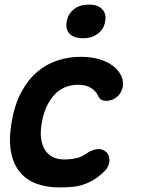

<svg xmlns="http://www.w3.org/2000/svg" viewBox="-20 -808 640 838"><path d="M31 -277Q44 -352 73 -406Q102 -460 142 -494Q182 -528 230.5 -544Q279 -560 331 -560Q374 -560 406.5 -551.5Q439 -543 461.5 -528.5Q484 -514 497.5 -496Q511 -478 515 -460Q521 -432 509 -408.5Q497 -385 473 -374Q454 -366 435 -368.5Q416 -371 409 -388Q399 -411 376.5 -424.5Q354 -438 321 -438Q295 -438 270 -429.5Q245 -421 224 -401Q203 -381 187 -350Q171 -319 163 -275Q155 -234 159.5 -202.5Q164 -171 178 -151Q192 -131 213 -121.5Q234 -112 260 -112Q287 -112 312.5 -117.5Q338 -123 360 -140Q381 -154 403.5 -157Q426 -160 443 -145Q451 -138 454.5 -128Q458 -118 457.5 -106Q457 -94 451.5 -82Q446 -70 435 -60Q412 -37 388.5 -23Q365 -9 341 -1.5Q317 6 291.5 8Q266 10 239 10Q182 10 137.5 -7Q93 -24 65 -59Q37 -94 27.5 -148Q18 -202 31 -277ZM342 -641Q303 -641 284 -660.5Q265 -680 271 -714Q277 -748 303 -768Q329 -788 368 -788Q407 -788 426 -768Q445 -748 439 -714Q433 -680 406.5 -660.5Q380 -641 342 -641Z"/></svg>

Font: Maple Mono
Style: Bold Italic
Weight: 700
Italic angle: -10°
Monospace: yes
Designer: subframe7536
Version: Version 7.000